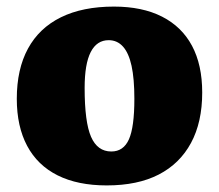

<svg xmlns="http://www.w3.org/2000/svg" viewBox="-20 -549 665 583"><path d="M304 14Q216 14 155 -16.5Q94 -47 62.5 -106Q31 -165 31 -249Q31 -339 65 -401.5Q99 -464 165 -496.5Q231 -529 326 -529Q412 -529 472 -498.5Q532 -468 563 -410Q594 -352 594 -268Q594 -178 560 -115Q526 -52 462 -19Q398 14 304 14ZM318 -89Q355 -89 371.5 -126Q388 -163 388 -249Q388 -310 379.5 -349Q371 -388 353.5 -407.5Q336 -427 310 -427Q274 -427 255.5 -391Q237 -355 237 -282Q237 -178 256.5 -133.5Q276 -89 318 -89Z"/></svg>

Font: Literata ExtraBold
Style: Regular
Weight: 800
Designer: Latin by Veronika Burian and Jose Scaglione. Greek by Irene Vlachou. Cyrillic by Vera Evstafieva.
Foundry: TypeTogether
Version: Version 3.103;gftools[0.9.29]